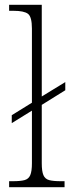

<svg xmlns="http://www.w3.org/2000/svg" viewBox="-20 -780 296 800"><path d="M18 0V-25H34Q65 -25 82 -29.5Q99 -34 106 -50Q113 -66 113 -100V-319L29 -267V-300L113 -352V-661Q113 -710 96.5 -722.5Q80 -735 36 -735H18V-760H154V-378L252 -438V-404L154 -343V-100Q154 -66 161 -50Q168 -34 185 -29.5Q202 -25 233 -25H249V0Z"/></svg>

Font: Noto Serif Tamil SemiCondensed ExtraLight
Style: Italic
Weight: 200
Width: 4
Italic angle: -12°
Designer: Indian Type Foundry, Tom Grace, and the Monotype Design Team
Foundry: Monotype Imaging Inc.
Version: Version 2.003; ttfautohint (v1.8.4.7-5d5b)